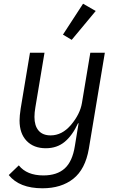

<svg xmlns="http://www.w3.org/2000/svg" viewBox="-20 -799 640 1031"><path d="M27 141 81 89Q124 143 213 143Q286 143 327.5 105.5Q369 68 382 -15L402 -137H399Q369 -72 327.5 -37.5Q286 -3 226 -3Q161 -3 123 -42.5Q85 -82 85 -152Q85 -176 91 -216L141 -516H219L170 -223Q165 -194 165 -171Q165 -124 187 -98Q209 -72 252 -72Q313 -72 361 -128Q410 -186 420 -246L465 -516H543L457 0Q438 110 373.5 161Q309 212 208 212Q84 212 27 141ZM365 -585 318 -613 426 -779 494 -740Z"/></svg>

Font: iA Writer Duo S
Style: Italic
Weight: 400
Italic angle: -9.5°
Designer: Mike Abbink, Paul van der Laan, Pieter van Rosmalen, Oliver Reichenstein
Foundry: Bold Monday and Information Architects Inc.
Version: Version 2.000